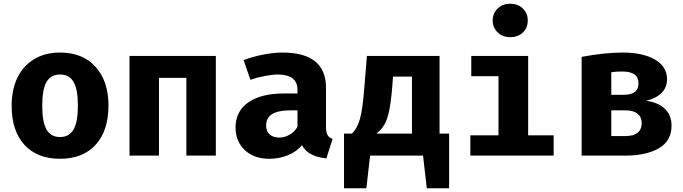

<svg xmlns="http://www.w3.org/2000/svg" viewBox="-20 -829 3640 1023"><path d="M558 -267Q558 -133 490 -58Q422 17 300 17Q178 17 110 -57.5Q42 -132 42 -266Q42 -351 72.5 -414.5Q103 -478 161.5 -513.5Q220 -549 300 -549Q421 -549 489.5 -472.5Q558 -396 558 -267ZM205 -266Q205 -178 228 -138.5Q251 -99 300 -99Q349 -99 372 -139Q395 -179 395 -267Q395 -353 372 -392.5Q349 -432 300 -432Q251 -432 228 -392.5Q205 -353 205 -266Z M973 -414H827V0H670V-531H1130V0H973Z M1752 -89 1719 15Q1671 10 1639 -6.5Q1607 -23 1589 -55Q1559 -20 1513 -1.5Q1467 17 1415 17Q1333 17 1284 -29.5Q1235 -76 1235 -150Q1235 -236 1303 -283.5Q1371 -331 1494 -331H1565V-350Q1565 -432 1460 -432Q1433 -432 1392.5 -424.5Q1352 -417 1314 -404L1278 -509Q1329 -528 1384.5 -538.5Q1440 -549 1485 -549Q1717 -549 1717 -361V-153Q1717 -124 1725 -110Q1733 -96 1752 -89ZM1565 -154V-241H1526Q1398 -241 1398 -161Q1398 -130 1416.5 -113Q1435 -96 1469 -96Q1496 -96 1523.5 -111.5Q1551 -127 1565 -154Z M2373 -117V174H2254L2234 0H1952L1932 174H1813V-117H1855Q1883 -144 1897.5 -194Q1912 -244 1921 -361L1935 -531H2322V-117ZM2175 -117V-421H2074L2070 -367Q2063 -283 2053 -236.5Q2043 -190 2027.5 -164Q2012 -138 1985 -117H2173Z M2792 -720Q2792 -681 2766 -656Q2740 -631 2699 -631Q2658 -631 2631.5 -656.5Q2605 -682 2605 -720Q2605 -758 2631.5 -783.5Q2658 -809 2699 -809Q2740 -809 2766 -783.5Q2792 -758 2792 -720ZM2794 -108H2930V0H2486V-108H2636V-423H2491V-531H2794Z M3558 -160Q3558 -78 3490.5 -39Q3423 0 3314 0H3079V-526Q3202 -549 3298 -549Q3404 -549 3469 -512Q3534 -475 3534 -407Q3534 -363 3505 -334Q3476 -305 3423 -292Q3488 -283 3523 -249Q3558 -215 3558 -160ZM3237 -444V-324H3304Q3382 -324 3382 -385Q3382 -448 3296 -448Q3258 -448 3237 -444ZM3399 -173Q3399 -205 3377 -223Q3355 -241 3313 -241H3237V-104H3310Q3399 -104 3399 -173Z"/></svg>

Font: Fira Mono
Style: Bold
Weight: 700
Monospace: yes
Designer: Carrois Corporate & Edenspiekermann AG
Foundry: Carrois Corporate GbR & Edenspiekermann AG
Version: Version 3.206